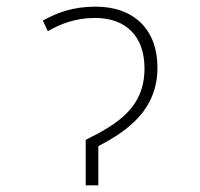

<svg xmlns="http://www.w3.org/2000/svg" viewBox="-20 -558 603 578"><path d="M238 -137V0H276V-118C366 -165 454 -228 454 -355C454 -469 383 -538 268 -538C200 -538 152 -520 109 -496L124 -464C160 -485 206 -504 266 -504C357 -504 415 -451 415 -352C415 -235 335 -185 238 -137Z"/></svg>

Font: Noto Sans Mono SemiCondensed ExtraLight
Style: Regular
Weight: 200
Width: 4
Designer: Monotype Design Team
Foundry: Monotype Imaging Inc.
Version: Version 2.014